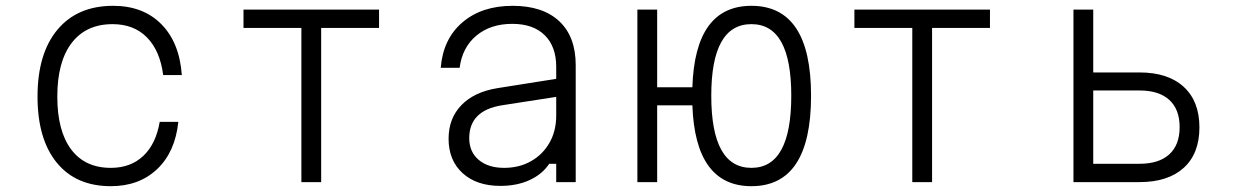

<svg xmlns="http://www.w3.org/2000/svg" viewBox="-20 -626 4240 660"><path d="M361 14Q241 14 175 -67Q109 -148 109 -294Q109 -442 177.5 -524Q246 -606 369 -606Q472 -606 534.5 -543Q597 -480 605 -368H541Q530 -452 485 -497.5Q440 -543 367 -543Q276 -543 226.5 -478.5Q177 -414 177 -294Q177 -176 224.5 -112.5Q272 -49 361 -49Q429 -49 472.5 -90Q516 -131 529 -207H593Q582 -103 520 -44.5Q458 14 361 14Z M1016 0V-530H817V-593H1283V-530H1084V0Z M1868 -63Q1844 -27 1800.5 -7Q1757 13 1700 13Q1618 13 1570 -31Q1522 -75 1522 -149Q1522 -219 1566 -264.5Q1610 -310 1690 -323L1892 -355V-396Q1892 -466 1852.5 -505Q1813 -544 1741 -544Q1666 -544 1617.5 -503.5Q1569 -463 1560 -393H1495Q1503 -492 1569.5 -549Q1636 -606 1742 -606Q1846 -606 1902.5 -553Q1959 -500 1959 -402V0H1892V-63ZM1593 -151Q1593 -104 1625.5 -76.5Q1658 -49 1713 -49Q1765 -49 1805.5 -72Q1846 -95 1869 -135.5Q1892 -176 1892 -229V-293L1705 -264Q1593 -246 1593 -151Z M2171 0V-593H2239V-326H2360Q2369 -606 2563 -606Q2768 -606 2768 -297Q2768 14 2563 14Q2370 14 2360 -264H2239V0ZM2563 -49Q2700 -49 2700 -297Q2700 -543 2563 -543Q2425 -543 2425 -297Q2425 -49 2563 -49Z M3116 0V-530H2917V-593H3383V-530H3184V0Z M3670 0V-593H3738V-377H3897Q3995 -377 4049 -327.5Q4103 -278 4103 -188Q4103 -98 4049 -49Q3995 0 3897 0ZM3738 -63H3897Q3964 -63 3999.5 -95.5Q4035 -128 4035 -189Q4035 -250 3999.5 -282.5Q3964 -315 3897 -315H3738Z"/></svg>

Font: Martian Mono ExtraLight
Style: Regular
Weight: 200
Monospace: yes
Designer: Roman Shamin
Foundry: Evil Martians
Version: Version 1.000; ttfautohint (v1.8.4.7-5d5b)